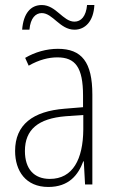

<svg xmlns="http://www.w3.org/2000/svg" viewBox="-20 -733 460 763"><path d="M68 -615H97C101 -662 122 -681 146 -681C190 -681 218 -615 276 -615C318 -615 352 -648 355 -713H326C322 -668 302 -647 276 -647C230 -647 203 -713 146 -713C102 -713 73 -680 68 -615ZM210 -539C165 -539 119 -526 80 -503L94 -472C136 -496 174 -505 208 -505C279 -505 310 -466 310 -353V-307L237 -301C111 -291 40 -238 40 -133C40 -54 82 10 172 10C254 10 291 -38 311 -92H313L318 0H347V-357C347 -486 305 -539 210 -539ZM240 -271 311 -276V-218C310 -101 270 -22 178 -22C115 -22 79 -62 79 -133C79 -219 133 -262 240 -271Z"/></svg>

Font: Noto Sans Myanmar UI Condensed ExtraLight
Style: Regular
Weight: 200
Width: 3
Designer: Monotype Design Team
Foundry: Monotype Imaging Inc.
Version: Version 2.103